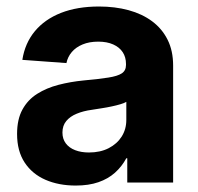

<svg xmlns="http://www.w3.org/2000/svg" viewBox="-20 -558 605 587"><path d="M211.4 9.3Q159.7 9.3 119.1 -8.3Q78.6 -25.9 55.4 -61Q32.2 -96.2 32.2 -148.4Q32.2 -193.4 48.6 -223.1Q64.9 -252.9 93.5 -271Q122.1 -289.1 158.7 -298.6Q195.3 -308.1 235.4 -312Q282.7 -316.4 311 -320.8Q339.4 -325.2 352.3 -333.7Q365.2 -342.3 365.2 -359.4V-362.3Q365.2 -383.3 355.2 -398.4Q345.2 -413.6 326.2 -422.1Q307.1 -430.7 280.3 -430.7Q252.9 -430.7 232.4 -422.1Q211.9 -413.6 199.5 -398.9Q187 -384.3 183.1 -365.2L48.3 -375Q56.2 -425.8 86.4 -462.4Q116.7 -499 166.5 -518.6Q216.3 -538.1 282.7 -538.1Q331.5 -538.1 373 -526.9Q414.6 -515.6 445.1 -492.9Q475.6 -470.2 492.4 -436.5Q509.3 -402.8 509.3 -357.4V0H369.1V-74.2H366.2Q352.5 -48.8 331.5 -30Q310.5 -11.2 281 -1Q251.5 9.3 211.4 9.3ZM252 -91.8Q286.6 -91.8 312.3 -105Q337.9 -118.2 352.1 -140.6Q366.2 -163.1 366.2 -191.4V-246.6Q359.9 -242.7 348.1 -239.3Q336.4 -235.8 321.8 -232.7Q307.1 -229.5 291.3 -227.1Q275.4 -224.6 260.3 -222.2Q234.9 -218.8 214.6 -210.4Q194.3 -202.1 182.6 -188Q170.9 -173.8 170.9 -152.8Q170.9 -133.3 181.2 -119.6Q191.4 -106 209.7 -98.9Q228 -91.8 252 -91.8Z"/></svg>

Font: Inter 24pt
Style: Bold
Weight: 700
Designer: Rasmus Andersson
Foundry: rsms
Version: Version 4.001;git-66647c0bb